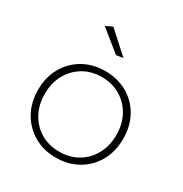

<svg xmlns="http://www.w3.org/2000/svg" viewBox="-172 -873 955 1004"><g transform="rotate(30 305.0 -371.0)"><path d="M305 -521Q379 -521 437.5 -488Q496 -455 529 -396Q562 -337 562 -261Q562 -184 529 -125Q496 -66 437.5 -32.5Q379 1 305 1Q231 1 173 -32.5Q115 -66 81.5 -125Q48 -184 48 -261Q48 -337 81.5 -396Q115 -455 173 -488Q231 -521 305 -521ZM305 -485Q242 -485 193.5 -456Q145 -427 117 -376.5Q89 -326 89 -260Q89 -194 117 -143Q145 -92 193.5 -63.5Q242 -35 305 -35Q368 -35 416.5 -63.5Q465 -92 493 -143Q521 -194 521 -260Q521 -326 493 -376.5Q465 -427 416.5 -456Q368 -485 305 -485ZM224 -743 352 -627 310 -621 183 -724Z"/></g></svg>

Font: Alexandria ExtraLight
Style: Regular
Weight: 250
Designer: Mohamed Gaber
Foundry: Kief Type Foundry
Version: Version 5.100